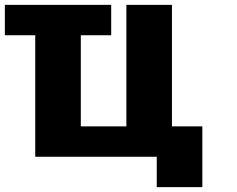

<svg xmlns="http://www.w3.org/2000/svg" viewBox="-20 -645 977 790"><path d="M625 125H812.5V-125H687.5V-625H500V-125H312.5V-500H437.5V-625H0V-500H125V0H625Z"/></svg>

Font: Faithful 32x
Style: Semibold
Weight: 400
Foundry: Faithful Resource Pack
Version: Version 1.0; January 27, 2023